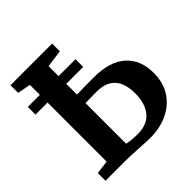

<svg xmlns="http://www.w3.org/2000/svg" viewBox="-196 -897 1059 1059"><g transform="rotate(-45 333.5 -367.5)"><path d="M396 -449Q521 -449 585 -392Q649 -335 649 -232Q649 -157 614 -103Q579 -49 518.5 -20.5Q458 8 381 8Q359 8 297 4Q225 0 184 0H40V-60L119 -70V-531H25V-591H119V-669L42 -683V-743H367V-683L265 -669V-591H397V-531H265V-447Q313 -449 396 -449ZM347 -56Q423 -56 460 -101.5Q497 -147 497 -224Q497 -382 353 -382L265 -381V-64Q299 -56 347 -56Z"/></g></svg>

Font: Koeln Type Serif
Style: Bold
Weight: 700
Designer: Eben Sorkin
Foundry: Eben Sorkin
Version: Version 2.002